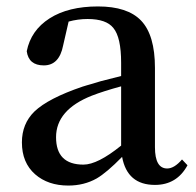

<svg xmlns="http://www.w3.org/2000/svg" viewBox="-20 -561 609 596"><path d="M356 -293Q301 -278 265 -264Q154 -220 154 -135Q154 -50 239 -50Q283 -50 356 -109ZM562 -48Q529 13 461 13Q375 13 359 -74Q311 -25 280 -7Q241 15 192 15Q129 15 89 -20Q48 -56 48 -119Q48 -177 87 -215Q130 -256 236 -292L249 -296L263 -300L293 -309Q328 -318 356 -325V-366Q356 -445 332 -474Q310 -502 252 -502Q222 -502 193 -494L176 -420Q164 -358 116 -358Q69 -358 63 -402Q76 -467 134 -504Q192 -541 284 -541Q376 -541 418 -497Q461 -452 461 -350V-104Q461 -38 499 -38Q521 -38 545 -66Z"/></svg>

Font: `n[OS CN SemiBold
Style: <[WOS[P|ûg*[NI>           
Weight: 600
Designer: Ryoko NISHIZUKA ¬âXZm¬º[P (kana & ideographs); Frank Grie√ühammer (Latin, Greek & Cyrillic); Wenlong ZHANG _ e¬á¬ü¬ô (b
Foundry: Adobe Systems Incorporated
Version: Version 1.00 April 7, 2017, initial release